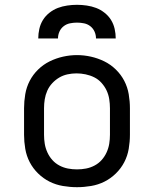

<svg xmlns="http://www.w3.org/2000/svg" viewBox="-20 -770 640 798"><path d="M300 8Q271 8 241.5 3Q212 -2 186 -15Q160 -28 138.5 -49Q117 -70 103.5 -96Q90 -122 85 -151.5Q80 -181 80 -210V-320Q80 -349 85 -378.5Q90 -408 103.5 -434Q117 -460 138.5 -481Q160 -502 186.5 -515Q213 -528 242 -534.5Q271 -541 300 -541Q329 -541 358 -534.5Q387 -528 413.5 -515Q440 -502 461.5 -481Q483 -460 496.5 -434Q510 -408 515 -378.5Q520 -349 520 -320V-210Q520 -181 515 -151.5Q510 -122 496.5 -96Q483 -70 461.5 -49Q440 -28 414 -15Q388 -2 358.5 3Q329 8 300 8ZM300 -66Q319 -66 337.5 -69.5Q356 -73 373 -82Q390 -91 402.5 -105Q415 -119 423 -136.5Q431 -154 434 -172.5Q437 -191 437 -210V-320Q437 -339 434 -358Q431 -377 423 -394Q415 -411 402 -425.5Q389 -440 372 -448.5Q355 -457 336 -461Q317 -465 298 -465Q279 -465 260.5 -461Q242 -457 226 -447.5Q210 -438 197 -424Q184 -410 176.5 -393Q169 -376 166 -357.5Q163 -339 163 -320V-210Q163 -191 166 -172.5Q169 -154 177 -136.5Q185 -119 197.5 -105Q210 -91 227 -82Q244 -73 262.5 -69.5Q281 -66 300 -66ZM139 -610Q139 -630 143.5 -650Q148 -670 158.5 -687Q169 -704 185.5 -717Q202 -730 220.5 -737Q239 -744 259.5 -747Q280 -750 300 -750Q320 -750 340.5 -747Q361 -744 379.5 -737Q398 -730 414.5 -717Q431 -704 441.5 -687Q452 -670 456.5 -650Q461 -630 461 -610H379Q379 -625 373 -638.5Q367 -652 355.5 -661Q344 -670 329.5 -673Q315 -676 300 -676Q285 -676 270.5 -673Q256 -670 244.5 -661Q233 -652 227 -638.5Q221 -625 221 -610Z"/></svg>

Font: Iosevka Mono
Style: Regular
Weight: 400
Designer: Belleve Invis
Foundry: Belleve Invis
Version: Version 11.1.1